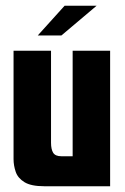

<svg xmlns="http://www.w3.org/2000/svg" viewBox="-20 -646 434 666"><path d="M133 0Q88 0 65 -14Q42 -28 34.5 -50Q27 -72 27 -94V-470H157V-151Q157 -128 164.5 -116Q172 -104 193 -104H232V-470H362V0ZM111 -523 204 -626H315L193 -523Z"/></svg>

Font: Smooch Sans Thin ExtraBold
Style: Regular
Weight: 800
Version: Version 1.010